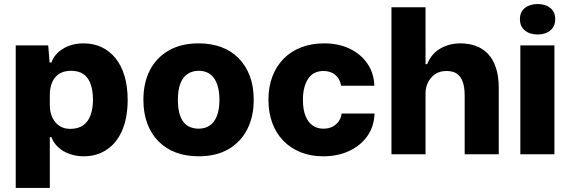

<svg xmlns="http://www.w3.org/2000/svg" viewBox="-20 -765 2828 952"><path d="M58 167V-540H219L226 -455H235Q250 -498 293.5 -524Q337 -550 395 -550Q444 -550 484 -531Q524 -512 553 -476Q582 -440 597.5 -388Q613 -336 613 -270Q613 -182 586 -119Q559 -56 509.5 -23Q460 10 395 10Q357 10 324 -2Q291 -14 268 -35.5Q245 -57 235 -85H227V167ZM328 -126Q367 -126 392 -143.5Q417 -161 429 -194Q441 -227 441 -270Q441 -314 430 -346.5Q419 -379 395 -396.5Q371 -414 333 -414Q297 -414 273.5 -399Q250 -384 238.5 -356.5Q227 -329 227 -295V-245Q227 -209 239.5 -182.5Q252 -156 274.5 -141Q297 -126 328 -126Z M965 10Q903 10 853 -8.5Q803 -27 766.5 -63.5Q730 -100 710.5 -152Q691 -204 691 -270Q691 -354 723 -416.5Q755 -479 816.5 -514.5Q878 -550 965 -550Q1027 -550 1077 -531.5Q1127 -513 1163 -476.5Q1199 -440 1218.5 -388.5Q1238 -337 1238 -270Q1238 -187 1206 -124Q1174 -61 1113 -25.5Q1052 10 965 10ZM965 -127Q996 -127 1019 -142Q1042 -157 1055 -189Q1068 -221 1068 -270Q1068 -307 1060.5 -334.5Q1053 -362 1039.5 -379.5Q1026 -397 1007.5 -405.5Q989 -414 965 -414Q934 -414 910.5 -398.5Q887 -383 874.5 -351.5Q862 -320 862 -270Q862 -233 869 -205.5Q876 -178 889.5 -160.5Q903 -143 922.5 -135Q942 -127 965 -127Z M1583 10Q1521 10 1471 -10Q1421 -30 1385 -67Q1349 -104 1330 -155.5Q1311 -207 1311 -271Q1311 -334 1330.5 -385.5Q1350 -437 1386.5 -474Q1423 -511 1474 -530.5Q1525 -550 1587 -550Q1659 -550 1714 -523.5Q1769 -497 1801.5 -450Q1834 -403 1836 -340H1671Q1667 -365 1654.5 -381Q1642 -397 1624 -405Q1606 -413 1584 -413Q1558 -413 1539 -403Q1520 -393 1507.5 -374Q1495 -355 1488.5 -329Q1482 -303 1482 -270Q1482 -221 1495 -189.5Q1508 -158 1530.5 -142.5Q1553 -127 1583 -127Q1610 -127 1629 -137Q1648 -147 1659.5 -163.5Q1671 -180 1674 -202H1837Q1835 -138 1801.5 -90.5Q1768 -43 1711.5 -16.5Q1655 10 1583 10Z M1921 0V-729H2090V-447H2098Q2119 -499 2163.5 -524.5Q2208 -550 2263 -550Q2303 -550 2337.5 -538Q2372 -526 2398 -499.5Q2424 -473 2438.5 -430.5Q2453 -388 2453 -328V0H2284V-291Q2284 -332 2274.5 -359Q2265 -386 2245.5 -399.5Q2226 -413 2194 -413Q2160 -413 2137 -397Q2114 -381 2102 -356Q2090 -331 2090 -303V0Z M2560 0V-540H2729V0ZM2646 -594Q2607 -594 2582.5 -614Q2558 -634 2558 -670Q2558 -706 2582.5 -725.5Q2607 -745 2646 -745Q2684 -745 2708.5 -725.5Q2733 -706 2733 -670Q2733 -634 2708.5 -614Q2684 -594 2646 -594Z"/></svg>

Font: Mona Sans ExtraLight ExtraBold
Style: Regular
Weight: 800
Version: Version 2.000